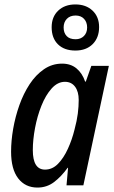

<svg xmlns="http://www.w3.org/2000/svg" viewBox="-20 -836 515 866"><path d="M149 10Q94 10 62 -31.5Q30 -73 30 -152Q30 -201 39.5 -255.5Q49 -310 67.5 -362Q86 -414 113.5 -456Q141 -498 178 -523.5Q215 -549 260 -549Q299 -549 325 -527.5Q351 -506 364 -468H367L392 -539H471L356 0H280L287 -79H285Q256 -39 223.5 -14.5Q191 10 149 10ZM183 -71Q216 -71 241.5 -97Q267 -123 286 -164.5Q305 -206 316 -251Q327 -292 331 -324Q335 -356 335 -385Q335 -423 318.5 -445Q302 -467 273 -467Q240 -467 213 -437Q186 -407 167 -359.5Q148 -312 138 -258.5Q128 -205 128 -159Q128 -71 183 -71ZM320 -608Q270 -608 241.5 -636Q213 -664 213 -713Q213 -760 242.5 -788Q272 -816 320 -816Q368 -816 397.5 -788Q427 -760 427 -714Q427 -666 398 -637Q369 -608 320 -608ZM321 -659Q344 -659 358.5 -673.5Q373 -688 373 -712Q373 -736 359 -751Q345 -766 321 -766Q296 -766 281.5 -751Q267 -736 267 -712Q267 -688 280.5 -673.5Q294 -659 321 -659Z"/></svg>

Font: Noto Sans Condensed Medium
Style: Italic
Weight: 500
Width: 3
Italic angle: -12°
Designer: Monotype Design Team
Foundry: Monotype Imaging Inc.
Version: Version 2.013; ttfautohint (v1.8.4.7-5d5b)